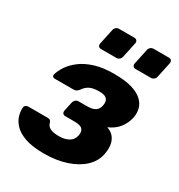

<svg xmlns="http://www.w3.org/2000/svg" viewBox="-177 -864 929 995"><g transform="rotate(30 287.0 -367.0)"><path d="M230.2 10Q160.9 10 117.8 -5.2Q74.7 -20.5 52.5 -44.4Q30.2 -68.2 22.9 -94.4Q15.6 -120.6 17.8 -142.2Q17.9 -150 25.2 -155.2Q32.5 -160.4 39.6 -160.4H155.4Q166.9 -160.4 171.2 -156.2Q175.6 -152 178.1 -145Q182.4 -124.9 201.2 -115.8Q220 -106.7 253.5 -106.7Q288.1 -106.7 311.4 -120.1Q334.8 -133.4 340.4 -160.9Q345.8 -185.8 334.1 -199.4Q322.4 -213.1 285.5 -213.1H229.6Q220.2 -213.1 215.6 -219.8Q210.9 -226.4 212.2 -235.1L224.6 -292.2Q226.6 -301 234.1 -307.6Q241.6 -314.2 251 -314.2H304.2Q335.5 -314.2 351.9 -325.4Q368.3 -336.5 372.5 -359.4Q375.6 -373.4 372.8 -385.6Q369.9 -397.8 357.6 -405.1Q345.4 -412.4 319.2 -412.4Q282.2 -412.4 261.9 -401.5Q241.6 -390.6 227.9 -369.4Q221.9 -362.4 215.5 -358.2Q209.1 -354 197.6 -354H85.6Q77.9 -354 73.7 -359.2Q69.5 -364.4 71.8 -372.1Q79.4 -397.9 98 -425.5Q116.6 -453.1 148.8 -476.9Q180.9 -500.8 228.1 -515.4Q275.4 -530 340.5 -530Q404.7 -530 446 -518.2Q487.2 -506.4 510.2 -485.4Q533.1 -464.5 539.8 -437.9Q546.5 -411.4 540.2 -381.9Q532.5 -347.4 510.4 -318.7Q488.4 -290 448 -272.2Q476.4 -262.6 490.9 -242.9Q505.4 -223.1 508.2 -197.5Q511 -171.9 504.9 -143.4Q496.2 -99.1 460 -64.4Q423.7 -29.7 365.1 -9.9Q306.4 10 230.2 10ZM423.6 -607Q413.6 -607 408.8 -613.3Q404 -619.6 405.6 -629.6L425.2 -721.4Q427.2 -731.4 434.9 -737.9Q442.5 -744.4 452.5 -744.4H544.2Q554.2 -744.4 559.4 -737.9Q564.6 -731.4 562.6 -721.4L543 -629.6Q541 -619.6 533.2 -613.3Q525.4 -607 515.4 -607ZM216.9 -607Q206.9 -607 202.1 -613.3Q197.3 -619.6 198.9 -629.6L218.5 -721.4Q220.5 -731.4 228.1 -737.9Q235.8 -744.4 245.8 -744.4H337.5Q347.5 -744.4 352.7 -737.9Q357.9 -731.4 355.9 -721.4L336.2 -629.6Q334.2 -619.6 326.4 -613.3Q318.6 -607 308.6 -607Z"/></g></svg>

Font: Rubik Light
Style: Italic
Weight: 300
Italic angle: -12°
Designer: Hubert and Fischer
Foundry: Hubert and Fischer
Version: Version 2.300;gftools[0.9.30]